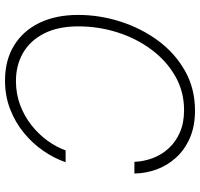

<svg xmlns="http://www.w3.org/2000/svg" viewBox="-36 -741 787 755"><g transform="rotate(-90 357.5 -363.5)"><path d="M418 -737.3Q498 -737.3 555.9 -701.9Q613.8 -666.5 645 -602.1Q676.3 -537.6 676.3 -449.7Q676.3 -364.7 649.9 -282.7Q623.5 -200.7 574.7 -134.8Q525.9 -68.8 456.3 -29.5Q386.7 9.8 300.3 9.8Q238.3 9.8 192.1 -10.5Q146 -30.8 115 -64.9Q84 -99.1 68.6 -141.6Q53.2 -184.1 52.7 -228.5H98.6Q100.1 -191.4 113.3 -156.2Q126.5 -121.1 151.9 -93.5Q177.2 -65.9 214.6 -49.6Q252 -33.2 301.8 -33.2Q375.5 -33.2 436 -68.1Q496.6 -103 540.5 -162.4Q584.5 -221.7 607.9 -295.9Q631.3 -370.1 631.3 -448.7Q631.3 -528.3 603.5 -583.3Q575.7 -638.2 527.1 -666.3Q478.5 -694.3 416.5 -694.3Q366.2 -694.3 322.5 -678Q278.8 -661.6 243.4 -633.8Q208 -606 182.6 -571.3Q157.2 -536.6 143.6 -499H97.2Q112.3 -543.5 141.4 -585.9Q170.4 -628.4 211.9 -662.6Q253.4 -696.8 305.4 -717Q357.4 -737.3 418 -737.3Z"/></g></svg>

Font: Inter 18pt ExtraLight
Style: Italic
Weight: 250
Italic angle: -9.3988°
Designer: Rasmus Andersson
Foundry: rsms
Version: Version 4.001;git-66647c0bb